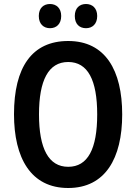

<svg xmlns="http://www.w3.org/2000/svg" viewBox="-20 -930 681 960"><path d="M174 -850C174 -810 198 -789 230 -789C262 -789 286 -810 286 -850C286 -889 262 -910 230 -910C198 -910 174 -890 174 -850ZM354 -850C354 -810 377 -789 410 -789C442 -789 466 -810 466 -850C466 -889 442 -910 410 -910C378 -910 354 -890 354 -850ZM591 -358C591 -578 507 -725 321 -725C140 -725 50 -594 50 -359C50 -140 134 10 321 10C506 10 591 -138 591 -358ZM175 -358C175 -528 222 -620 321 -620C419 -620 466 -530 466 -358C466 -185 419 -96 321 -96C223 -96 175 -187 175 -358Z"/></svg>

Font: Noto Sans Armenian Condensed SemiBold
Style: Regular
Weight: 600
Width: 3
Designer: Monotype Design Team
Foundry: Monotype Imaging Inc.
Version: Version 2.008